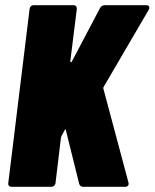

<svg xmlns="http://www.w3.org/2000/svg" viewBox="-20 -720 596 740"><path d="M24 0H178C186 0 193 -6 194 -15L215 -190C216 -192 216 -193 217 -196L229 -218C231 -223 234 -222 234 -218L285 -12C287 -4 293 0 301 0H462C472 0 478 -6 475 -17L378 -380C378 -383 379 -383 380 -386L553 -682C559 -693 554 -700 544 -700H384C376 -700 369 -696 365 -688L257 -483C255 -479 251 -479 251 -484L276 -685C277 -694 272 -700 263 -700H110C101 -700 95 -694 94 -685L12 -15C10 -6 16 0 24 0Z"/></svg>

Font: Barlow Condensed Black
Style: Italic
Weight: 900
Width: 3
Italic angle: -7°
Designer: Jeremy Tribby
Foundry: Tribby Type
Version: Version 1.422;hotconv 1.0.109;makeotfexe 2.5.65596